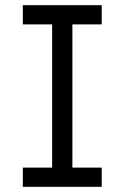

<svg xmlns="http://www.w3.org/2000/svg" viewBox="-20 -720 480 740"><path d="M68 0V-74H181V-626H68V-700H372V-626H259V-74H372V0Z"/></svg>

Font: Our Lexend Light
Style: Regular
Weight: 300
Designer: Bonnie Shaver-Troup, Thomas Jockin
Foundry: Lexend
Version: Version 1.007